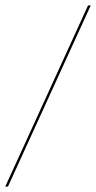

<svg xmlns="http://www.w3.org/2000/svg" viewBox="-68 -694 358 714"><path d="M-48.5 0H-38.5L269.5 -674H259.5Z"/></svg>

Font: Anybody Thin
Style: Italic
Weight: 100
Italic angle: -10°
Designer: Tyler Finck
Foundry: Etcetera Type Company
Version: Version 1.114;gftools[0.9.25]